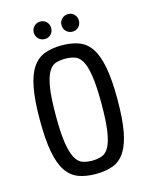

<svg xmlns="http://www.w3.org/2000/svg" viewBox="-126 -929 798 1020"><g transform="rotate(-15 272.5 -419.5)"><path d="M58.9 -343.3Q58.9 -236.1 71.9 -167.4Q84.9 -98.7 111.5 -59.4Q138.1 -20 178.6 -5Q219 10 272.9 10Q327.4 10 367.6 -5Q407.9 -20 434 -59.7Q460.1 -99.4 472.9 -168.1Q485.7 -236.9 485.7 -343.3Q485.7 -450.4 472.9 -519.1Q460.1 -587.9 434 -627.4Q407.9 -667 367.6 -682.1Q327.4 -697.3 272.9 -697.3Q219 -697.3 178.6 -682.1Q138.1 -667 111.5 -627.8Q84.9 -588.6 71.9 -519.9Q58.9 -451.1 58.9 -343.3ZM146.9 -343Q146.9 -439.7 155.6 -495.7Q164.4 -551.7 180.8 -580.3Q197.1 -608.9 220.4 -616.4Q243.7 -623.9 272.4 -623.9Q301.9 -623.9 325.4 -616Q348.9 -608.1 364.9 -579.4Q380.9 -550.7 389.3 -494.9Q397.7 -439 397.7 -342.7Q397.7 -248.1 389.3 -192.6Q380.9 -137 365 -108.5Q349.1 -80 325.6 -71.7Q302.1 -63.4 272.4 -63.4Q243.4 -63.4 220.1 -71.4Q196.9 -79.3 180.6 -108.3Q164.4 -137.3 155.6 -192.9Q146.9 -248.4 146.9 -343ZM196.4 -752.7Q216.7 -752.7 230.1 -766.4Q243.6 -780.1 243.6 -801.1Q243.6 -821.4 230 -835.2Q216.5 -849 196.3 -849Q176 -849 162 -835.1Q148 -821.2 148 -801.3Q148 -780.1 162 -766.4Q176 -752.7 196.4 -752.7ZM348.8 -752.7Q369.1 -752.7 382.6 -766.4Q396 -780.1 396 -801.1Q396 -821.4 382.4 -835.2Q368.9 -849 348.7 -849Q328.4 -849 314.4 -835.1Q300.4 -821.2 300.4 -801.3Q300.4 -780.1 314.5 -766.4Q328.5 -752.7 348.8 -752.7Z"/></g></svg>

Font: Secuela Black
Style: Regular
Weight: 900
Designer: Fernando Haro
Foundry: deFharo
Version: Version 1.704